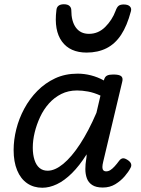

<svg xmlns="http://www.w3.org/2000/svg" viewBox="-20 -865 663 902"><path d="M179 17Q138 17 107.5 -4Q77 -25 60.5 -65Q44 -105 44 -160Q44 -208 56.5 -258Q69 -308 94 -354.5Q119 -401 155.5 -438Q192 -475 239 -497Q286 -519 345 -519Q376 -519 407.5 -511Q439 -503 468 -487L469 -491Q473 -505 483 -510Q493 -515 512 -515Q541 -515 550 -506.5Q559 -498 554 -480L465 -106Q461 -90 461 -80Q461 -70 465.5 -65Q470 -60 479 -60Q489 -60 498.5 -66Q508 -72 518.5 -83.5Q529 -95 540 -110Q547 -119 555.5 -121Q564 -123 577 -115Q592 -106 595.5 -96Q599 -86 593 -76Q584 -58 565.5 -36.5Q547 -15 521.5 0.5Q496 16 463 16Q431 16 413 4Q395 -8 388 -27.5Q381 -47 381 -70.5Q381 -94 385 -117Q386 -122 386.5 -128Q387 -134 387 -140Q353 -86 317.5 -51Q282 -16 247 0.5Q212 17 179 17ZM134 -171Q134 -139 142 -114Q150 -89 165.5 -76Q181 -63 204 -63Q238 -63 277 -95Q316 -127 356 -188Q396 -249 433 -335L452 -416Q421 -430 393.5 -435Q366 -440 342 -440Q301 -440 268 -423.5Q235 -407 210 -379Q185 -351 168.5 -315.5Q152 -280 143 -243Q134 -206 134 -171ZM387 -618Q309 -618 271 -670Q233 -722 245 -817Q246 -831 255 -838Q264 -845 280 -845Q298 -845 306.5 -837Q315 -829 315 -817Q315 -765 336.5 -735.5Q358 -706 398 -706Q442 -706 474.5 -738.5Q507 -771 523 -814Q529 -831 537 -837.5Q545 -844 561 -844Q581 -844 590 -835Q599 -826 595 -812Q577 -744 549 -701.5Q521 -659 480.5 -638.5Q440 -618 387 -618Z"/></svg>

Font: Playwrite AT
Style: Italic
Weight: 400
Italic angle: -13.0072°
Designer: Veronika Burian, José Scaglione
Foundry: TypeTogether
Version: Version 1.002